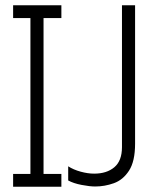

<svg xmlns="http://www.w3.org/2000/svg" viewBox="-20 -715 620 732"><path d="M343 -4Q322 -4 291 -10Q260 -16 240 -27V-81Q260 -68 287.5 -60.5Q315 -53 339 -53Q387 -53 416 -77.5Q445 -102 445 -154V-695H495V-167Q495 -100 472 -64.5Q449 -29 414 -16.5Q379 -4 343 -4ZM214 -3H30V-52H96V-646H30V-695H214V-646H146V-52H214Z"/></svg>

Font: LXGW 975 Gothic SC 200W
Style: Regular
Weight: 200
Version: Version 2.01;February 25, 2021